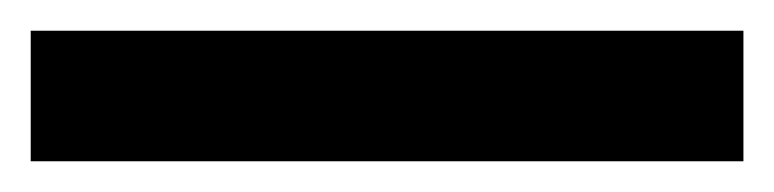

<svg xmlns="http://www.w3.org/2000/svg" viewBox="-23 -865 504 125"><path d="M461 -760V-845H-3V-760Z"/></svg>

Font: Noto Sans Sinhala UI ExtraCondensed SemiBold
Style: Regular
Weight: 600
Width: 2
Designer: Jelle Bosma - Monotype Design Team
Foundry: Monotype Imaging Inc.
Version: Version 2.006